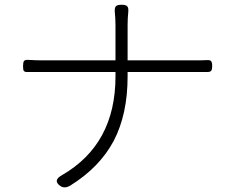

<svg xmlns="http://www.w3.org/2000/svg" viewBox="-20 -775 976 808"><path d="M233 7Q201 -16 241 -38Q466 -168 466 -453V-472H159Q128 -472 97 -472Q84 -471 80 -477Q77 -481 77 -497Q77 -513 81 -518Q85 -524 99 -523Q131 -521 157 -521H311H466V-668Q466 -698 463 -726Q462 -743 468 -749Q474 -755 492 -755Q509 -755 515 -749Q521 -743 520 -727Q517 -699 517 -668V-521H802Q835 -521 850 -522Q864 -523 868.5 -517.5Q873 -512 873 -497Q873 -483 869 -477.5Q865 -472 853 -472Q827 -472 801 -472H517V-453Q517 -295 459 -183Q399 -70 274 7Q250 20 233 7Z"/></svg>

Font: GenSenRounded TW L
Style: Regular
Weight: 300
Version: Version 1.501;PS 1;hotconv 16.6.51;makeotf.lib2.5.65220